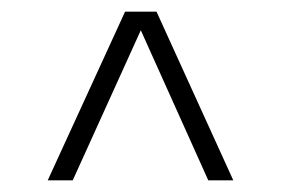

<svg xmlns="http://www.w3.org/2000/svg" viewBox="-20 -770 484 330"><path d="M62 -460 195 -750H249L381 -460H338L222 -718L105 -460Z"/></svg>

Font: Saira SemiCondensed ExtraLight
Style: Regular
Weight: 250
Width: 4
Designer: Hector Gatti with collaboration of the Omnibus-Type team
Foundry: Omnibus-Type
Version: Version 1.101